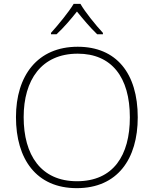

<svg xmlns="http://www.w3.org/2000/svg" viewBox="-20 -968 799 998"><path d="M398 -948H363C338 -906 282 -838 245 -797V-790H274C311 -824 351 -871 380 -908C410 -871 449 -824 485 -790H515V-797C477 -838 422 -906 398 -948ZM696 -358C696 -588 584 -725 384 -725C175 -725 63 -575 63 -359C63 -142 168 10 379 10C591 10 696 -142 696 -358ZM103 -359C103 -552 195 -689 384 -689C560 -689 655 -567 655 -358C655 -160 569 -26 380 -26C192 -26 103 -163 103 -359Z"/></svg>

Font: Noto Sans Sinhala ExtraLight
Style: Regular
Weight: 200
Designer: Jelle Bosma - Monotype Design Team
Foundry: Monotype Imaging Inc.
Version: Version 2.006